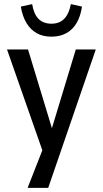

<svg xmlns="http://www.w3.org/2000/svg" viewBox="-20 -732 499 932"><path d="M114 180 199 -37V36L14 -492H116L238 -90H226L348 -492H445L214 180ZM230 -554Q189 -554 159 -570.5Q129 -587 109 -619.5Q89 -652 81 -700L136 -712Q144 -664 167 -640.5Q190 -617 230 -617Q269 -617 292 -641Q315 -665 324 -712L378 -700Q371 -653 352 -620.5Q333 -588 302 -571Q271 -554 230 -554Z"/></svg>

Font: Nunito Sans 10pt Condensed SemiBold
Style: Regular
Weight: 600
Width: 3
Designer: Vernon Adams
Foundry: Vernon Adams
Version: Version 3.101;gftools[0.9.27]